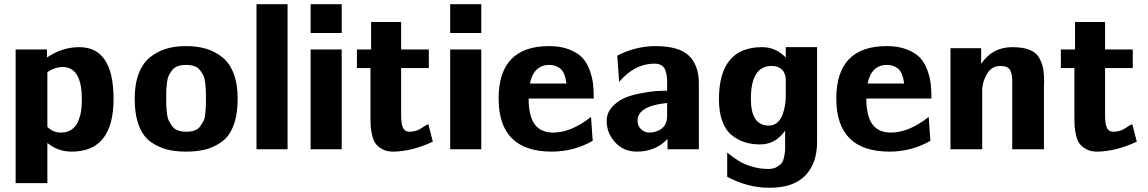

<svg xmlns="http://www.w3.org/2000/svg" viewBox="-20 -706 5427 908"><path d="M54 160V-472H202V-434Q274 -483 355 -483Q517 -483 517 -238Q517 11 319 11Q254 11 204 -30V160ZM204 -365V-308V-106Q231 -79 268 -79Q298 -79 319 -93.5Q340 -108 350 -133Q360 -158 363.5 -181Q367 -204 367 -229Q367 -236 366.5 -249.5Q366 -263 366 -270Q356 -389 277 -389Q240 -389 204 -365Z M617 -239Q617 -310 637 -360.5Q657 -411 693 -438Q729 -465 769.5 -476.5Q810 -488 860 -488Q910 -488 951 -476.5Q992 -465 1028 -438Q1064 -411 1084 -360.5Q1104 -310 1104 -239Q1104 -164 1084 -112Q1064 -60 1027.5 -34.5Q991 -9 951.5 1Q912 11 860 11Q809 11 769.5 1Q730 -9 693.5 -34.5Q657 -60 637 -112Q617 -164 617 -239ZM766 -241Q766 -218 766.5 -204.5Q767 -191 769.5 -169.5Q772 -148 778.5 -135Q785 -122 794.5 -109Q804 -96 821 -89.5Q838 -83 861 -83Q884 -83 900.5 -89Q917 -95 927 -109Q937 -123 943 -135Q949 -147 951 -169.5Q953 -192 953.5 -204Q954 -216 954 -241Q954 -266 953.5 -279Q953 -292 950.5 -314Q948 -336 942 -348.5Q936 -361 926 -374Q916 -387 899.5 -393Q883 -399 860 -399Q837 -399 820.5 -393Q804 -387 794 -374Q784 -361 778 -348.5Q772 -336 769.5 -314Q767 -292 766.5 -279Q766 -266 766 -241Z M1193 0V-686H1340V0Z M1449 0V-472H1596V0ZM1449 -550V-686H1596V-550Z M1668 -384V-472H1735V-602H1877V-472H2008V-384H1877V-161Q1877 -121 1885.5 -102Q1894 -83 1917 -83Q1949 -83 1974 -100.5Q1999 -118 2006 -118L2027 -36Q1926 11 1837 11Q1808 11 1787 -1Q1766 -13 1755.5 -28Q1745 -43 1739.5 -68Q1734 -93 1733 -108.5Q1732 -124 1732 -146V-384Z M2109 0V-472H2256V0ZM2109 -550V-686H2256V-550Z M2338 -240Q2338 -488 2577 -488Q2631 -488 2671 -472.5Q2711 -457 2733 -434Q2755 -411 2768 -376Q2781 -341 2784.5 -310Q2788 -279 2788 -240H2480Q2480 -159 2508 -119Q2537 -79 2596 -79Q2681 -79 2775 -153L2783 -40Q2694 11 2590 11Q2338 11 2338 -240ZM2486 -311H2659Q2652 -363 2630.5 -381Q2609 -399 2578 -399Q2504 -399 2486 -311Z M2849 -133Q2849 -172 2875 -200.5Q2901 -229 2934.5 -243Q2968 -257 3013.5 -265.5Q3059 -274 3085 -275.5Q3111 -277 3135 -277V-317Q3135 -334 3133.5 -345.5Q3132 -357 3127 -372.5Q3122 -388 3109 -396.5Q3096 -405 3076 -405Q2993 -405 2928 -340L2908 -319L2899 -443Q2988 -488 3079 -488Q3191 -488 3238 -442.5Q3285 -397 3285 -312V0H3137V-49Q3080 11 2992 11Q2929 11 2889 -33Q2849 -77 2849 -133ZM2995 -135Q2995 -112 3011 -95.5Q3027 -79 3052 -79Q3057 -79 3071 -81Q3135 -95 3135 -157V-219Q2995 -205 2995 -135Z M3380 -236Q3380 -483 3584 -483Q3649 -483 3696 -434V-483H3844V-33Q3844 66 3788.5 124Q3733 182 3619 182Q3516 182 3419 130V16Q3453 42 3475.5 56Q3498 70 3535 81.5Q3572 93 3614 93Q3638 93 3654 83.5Q3670 74 3677.5 64Q3685 54 3689 32Q3693 10 3693 3Q3693 -4 3693 -26V-88Q3647 -23 3575 -23Q3536 -23 3503.5 -33Q3471 -43 3442 -65.5Q3413 -88 3396.5 -131.5Q3380 -175 3380 -236ZM3531 -238Q3531 -112 3616 -112Q3640 -112 3657 -127.5Q3674 -143 3682 -167Q3690 -191 3693 -211Q3696 -231 3696 -249V-310V-316Q3696 -322 3696 -326Q3696 -330 3695.5 -337.5Q3695 -345 3693 -350.5Q3691 -356 3688 -363Q3685 -370 3680 -375Q3675 -380 3668 -384.5Q3661 -389 3651 -391.5Q3641 -394 3629 -394Q3531 -394 3531 -238Z M3935 -240Q3935 -488 4174 -488Q4228 -488 4268 -472.5Q4308 -457 4330 -434Q4352 -411 4365 -376Q4378 -341 4381.5 -310Q4385 -279 4385 -240H4077Q4077 -159 4105 -119Q4134 -79 4193 -79Q4278 -79 4372 -153L4380 -40Q4291 11 4187 11Q3935 11 3935 -240ZM4083 -311H4256Q4249 -363 4227.5 -381Q4206 -399 4175 -399Q4101 -399 4083 -311Z M4475 0V-478H4620V-404Q4673 -483 4767 -483Q4818 -483 4850 -470Q4882 -457 4896 -430Q4910 -403 4914 -378Q4918 -353 4918 -312Q4918 -310 4917.5 -306.5Q4917 -303 4917 -302V0H4767V-323Q4767 -358 4756 -376Q4745 -394 4712 -394Q4672 -394 4650.5 -361Q4629 -328 4625 -288V0Z M4997 -384V-472H5064V-602H5206V-472H5337V-384H5206V-161Q5206 -121 5214.5 -102Q5223 -83 5246 -83Q5278 -83 5303 -100.5Q5328 -118 5335 -118L5356 -36Q5255 11 5166 11Q5137 11 5116 -1Q5095 -13 5084.5 -28Q5074 -43 5068.5 -68Q5063 -93 5062 -108.5Q5061 -124 5061 -146V-384Z"/></svg>

Font: Coval
Style: Black
Weight: 1000
Foundry: Context Ltd
Version: Version 001.000